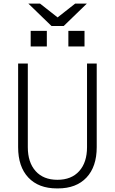

<svg xmlns="http://www.w3.org/2000/svg" viewBox="-20 -1040 640 1070"><path d="M297 10Q195 10 138 -50.5Q81 -111 81 -220V-686H135V-220Q135 -135 178.5 -86.5Q222 -38 300 -38Q378 -38 421.5 -86.5Q465 -135 465 -220V-686H519V-220Q519 -111 462 -50.5Q405 10 303 10ZM267 -895 138 -1020H203L301 -943L399 -1020H464L335 -895ZM151 -781V-868H241V-781ZM361 -781V-868H451V-781Z"/></svg>

Font: Chivo Mono Medium Thin
Style: Regular
Weight: 250
Monospace: yes
Version: Version 1.008